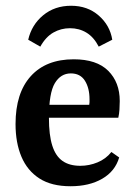

<svg xmlns="http://www.w3.org/2000/svg" viewBox="-20 -637 470 667"><path d="M34 -206Q34 -314 87 -372.5Q140 -431 236 -431Q316 -431 356 -391Q396 -351 396 -286Q396 -272 395 -256.5Q394 -241 391 -228H113V-273H290Q291 -278 291 -282Q291 -286 291 -292Q291 -331 275 -356.5Q259 -382 226 -382Q191 -382 170.5 -348Q150 -314 150 -227Q150 -168 161.5 -131.5Q173 -95 197 -78Q221 -61 259 -61Q290 -61 319 -73Q348 -85 367 -109L394 -90Q380 -42 335 -16Q290 10 225 10Q159 10 117 -17Q75 -44 54.5 -92.5Q34 -141 34 -206ZM227 -617Q284 -617 323 -583Q362 -549 370 -499L323 -475Q306 -508 280.5 -523.5Q255 -539 223 -539Q192 -539 165.5 -524Q139 -509 120 -475L78 -499Q90 -551 130 -584Q170 -617 227 -617Z"/></svg>

Font: Rasa SemiBold
Style: Regular
Weight: 600
Designer: Anna Giedrys (Yrsa+Rasa design), David Brezina (Yrsa art-direction, Rasa art-direction, design)
Foundry: Rosetta Type Foundry
Version: Version 2.004